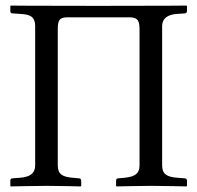

<svg xmlns="http://www.w3.org/2000/svg" viewBox="-20 -666 707 688"><path d="M480 -74C480 -46 467 -33 426 -29L404 -27C399 -27 396 -24 396 -19V0L398 2C398 2 487 0 522 0C562 0 648 2 648 2L650 0V-19C650 -24 646 -27 642 -27L616 -29C576 -32 561 -43 561 -74V-572C561 -602 584 -614 613 -616L642 -618C647 -618 650 -622 650 -626V-645L648 -646C585 -646 648 -645 331 -645C19 -645 82 -646 19 -646L17 -645V-625C17 -622 19 -618 25 -618L55 -616C84 -614 106 -609 106 -572V-74C106 -46 90 -32 51 -29L25 -27C20 -27 17 -24 17 -19V0L19 2C19 2 112 0 148 0C187 0 269 2 269 2L271 0V-19C271 -24 267 -27 263 -27L241 -29C202 -32 187 -43 187 -74V-560C187 -593 192 -604 223 -604H444C476 -604 480 -588 480 -560Z"/></svg>

Font: Linux Libertine O C
Style: Regular
Weight: 400
Designer: Philipp H. Poll
Foundry: Philipp H. Poll
Version: Version 4.0.3